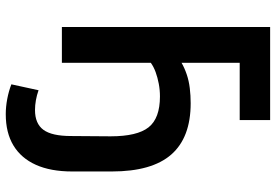

<svg xmlns="http://www.w3.org/2000/svg" viewBox="-162 -582 935 650"><g transform="rotate(90 305.0 -257.5)"><path d="M367 190Q342 190 315.5 185Q289 180 266 171L286 79Q303 85 320 88Q337 91 353 91Q399 91 420 62.5Q441 34 441 -31L442 -165Q442 -255 411.5 -293.5Q381 -332 307 -332Q285 -332 264 -328Q243 -324 225 -317.5Q207 -311 193 -301V0H72V-705H387V-602H193V-405Q210 -415 232 -422.5Q254 -430 279 -433Q304 -436 330 -436Q446 -436 503.5 -370.5Q561 -305 561 -169V-35Q561 38 538.5 88Q516 138 473 164Q430 190 367 190Z"/></g></svg>

Font: Nunito Sans 10pt Condensed
Style: Bold
Weight: 700
Width: 3
Designer: Vernon Adams
Foundry: Vernon Adams
Version: Version 3.101;gftools[0.9.27]